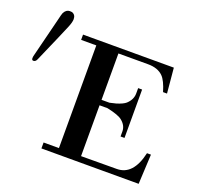

<svg xmlns="http://www.w3.org/2000/svg" viewBox="-134 -943 1145 1093"><g transform="rotate(20 438.0 -396.0)"><path d="M131 -703Q116 -666 31 -472Q24 -454 10 -454Q0 -454 0 -467Q0 -474 1 -478L62 -722Q70 -757 74 -766Q87 -791 109 -791Q117 -791 122 -790Q145 -782 145 -755Q145 -736 131 -703ZM798 -181H822L813 -1H224V-37H317V-659H225V-691H775L789 -539H765Q746 -603 722 -627Q690 -659 631 -659H451V-378H499L537 -387Q576 -399 592 -413Q624 -442 624 -480V-512H648V-219H624V-250Q624 -285 592 -311Q570 -330 499 -345H451V-37L667 -38Q766 -38 798 -181Z"/></g></svg>

Font: GFS Didot Classic
Style: Regular
Weight: 400
Designer: George D. Matthiopoulos
Foundry: George D. Matthiopoulos
Version: Version 1.000